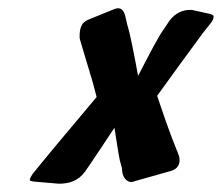

<svg xmlns="http://www.w3.org/2000/svg" viewBox="-20 -570 535 463"><path d="M393 -158C410 -163 413 -176 413 -184C413 -189 412 -194 410 -198L407 -207V-206C390 -247 373 -297 359 -339C394 -388 433 -441 469 -490L488 -514C493 -520 495 -525 495 -529V-531C495 -532 494 -535 484 -537L443 -546H436C422 -546 402 -539 388 -519L376 -501C363 -484 341 -441 313 -387C303 -441 294 -488 287 -510L283 -527C280 -543 274 -550 265 -550C261 -550 257 -549 253 -547L194 -523C175 -516 172 -500 172 -482C172 -480 172 -477 173 -474L193 -407C195 -402 196 -397 197 -393L199 -387C201 -382 202 -377 203 -373V-374L213 -336L140 -249C121 -226 101 -203 81 -178L59 -151C55 -145 52 -140 52 -137V-136C52 -135 53 -133 63 -132L122 -127C147 -127 169 -134 185 -156C200 -177 246 -247 256 -262C262 -223 266 -197 269 -183L274 -165L275 -154C278 -138 289 -131 296 -131C299 -131 303 -132 308 -134Z"/></svg>

Font: Bangerz
Style: Regular
Weight: 400
Designer: vernon adams
Foundry: Vernon Adams
Version: Version 2.10;December 28, 2023;FontCreator 13.0.0.2683 64-bi